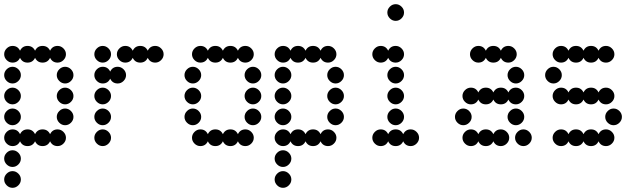

<svg xmlns="http://www.w3.org/2000/svg" viewBox="-20 -700 3064 920"><path d="M12 188Q0 176 0 160Q0 144 12 132Q24 120 40 120Q56 120 68 132Q80 144 80 160Q80 176 68 188Q56 200 40 200Q24 200 12 188ZM12 88Q0 76 0 60Q0 44 12 32Q24 20 40 20Q56 20 68 32Q80 44 80 60Q80 76 68 88Q56 100 40 100Q24 100 12 88ZM40 -80Q65 -80 76 -57Q87 -80 112 -80Q137 -80 148 -57Q159 -80 184 -80Q209 -80 220 -57Q231 -80 256 -80Q272 -80 284 -68Q296 -56 296 -40Q296 -24 284 -12Q272 0 256 0Q231 0 220 -23Q209 0 184 0Q159 0 148 -23Q137 0 112 0Q87 0 76 -23Q65 0 40 0Q24 0 12 -12Q0 -24 0 -40Q0 -56 12 -68Q24 -80 40 -80ZM264 -112Q252 -124 252 -140Q252 -156 264 -168Q276 -180 292 -180Q308 -180 320 -168Q332 -156 332 -140Q332 -124 320 -112Q308 -100 292 -100Q276 -100 264 -112ZM12 -112Q0 -124 0 -140Q0 -156 12 -168Q24 -180 40 -180Q56 -180 68 -168Q80 -156 80 -140Q80 -124 68 -112Q56 -100 40 -100Q24 -100 12 -112ZM264 -212Q252 -224 252 -240Q252 -256 264 -268Q276 -280 292 -280Q308 -280 320 -268Q332 -256 332 -240Q332 -224 320 -212Q308 -200 292 -200Q276 -200 264 -212ZM12 -212Q0 -224 0 -240Q0 -256 12 -268Q24 -280 40 -280Q56 -280 68 -268Q80 -256 80 -240Q80 -224 68 -212Q56 -200 40 -200Q24 -200 12 -212ZM264 -312Q252 -324 252 -340Q252 -356 264 -368Q276 -380 292 -380Q308 -380 320 -368Q332 -356 332 -340Q332 -324 320 -312Q308 -300 292 -300Q276 -300 264 -312ZM12 -312Q0 -324 0 -340Q0 -356 12 -368Q24 -380 40 -380Q56 -380 68 -368Q80 -356 80 -340Q80 -324 68 -312Q56 -300 40 -300Q24 -300 12 -312ZM40 -480Q65 -480 76 -457Q87 -480 112 -480Q137 -480 148 -457Q159 -480 184 -480Q209 -480 220 -457Q231 -480 256 -480Q272 -480 284 -468Q296 -456 296 -440Q296 -424 284 -412Q272 -400 256 -400Q231 -400 220 -423Q209 -400 184 -400Q159 -400 148 -423Q137 -400 112 -400Q87 -400 76 -423Q65 -400 40 -400Q24 -400 12 -412Q0 -424 0 -440Q0 -456 12 -468Q24 -480 40 -480Z M444 -12Q432 -24 432 -40Q432 -56 444 -68Q456 -80 472 -80Q488 -80 500 -68Q512 -56 512 -40Q512 -24 500 -12Q488 0 472 0Q456 0 444 -12ZM444 -112Q432 -124 432 -140Q432 -156 444 -168Q456 -180 472 -180Q488 -180 500 -168Q512 -156 512 -140Q512 -124 500 -112Q488 -100 472 -100Q456 -100 444 -112ZM444 -212Q432 -224 432 -240Q432 -256 444 -268Q456 -280 472 -280Q488 -280 500 -268Q512 -256 512 -240Q512 -224 500 -212Q488 -200 472 -200Q456 -200 444 -212ZM472 -380Q497 -380 508 -357Q519 -380 544 -380Q560 -380 572 -368Q584 -356 584 -340Q584 -324 572 -312Q560 -300 544 -300Q519 -300 508 -323Q497 -300 472 -300Q456 -300 444 -312Q432 -324 432 -340Q432 -356 444 -368Q456 -380 472 -380ZM580 -480Q605 -480 616 -457Q627 -480 652 -480Q677 -480 688 -457Q699 -480 724 -480Q740 -480 752 -468Q764 -456 764 -440Q764 -424 752 -412Q740 -400 724 -400Q699 -400 688 -423Q677 -400 652 -400Q627 -400 616 -423Q605 -400 580 -400Q564 -400 552 -412Q540 -424 540 -440Q540 -456 552 -468Q564 -480 580 -480ZM444 -412Q432 -424 432 -440Q432 -456 444 -468Q456 -480 472 -480Q488 -480 500 -468Q512 -456 512 -440Q512 -424 500 -412Q488 -400 472 -400Q456 -400 444 -412Z M940 -80Q965 -80 976 -57Q987 -80 1012 -80Q1037 -80 1048 -57Q1059 -80 1084 -80Q1109 -80 1120 -57Q1131 -80 1156 -80Q1172 -80 1184 -68Q1196 -56 1196 -40Q1196 -24 1184 -12Q1172 0 1156 0Q1131 0 1120 -23Q1109 0 1084 0Q1059 0 1048 -23Q1037 0 1012 0Q987 0 976 -23Q965 0 940 0Q924 0 912 -12Q900 -24 900 -40Q900 -56 912 -68Q924 -80 940 -80ZM1164 -112Q1152 -124 1152 -140Q1152 -156 1164 -168Q1176 -180 1192 -180Q1208 -180 1220 -168Q1232 -156 1232 -140Q1232 -124 1220 -112Q1208 -100 1192 -100Q1176 -100 1164 -112ZM876 -112Q864 -124 864 -140Q864 -156 876 -168Q888 -180 904 -180Q920 -180 932 -168Q944 -156 944 -140Q944 -124 932 -112Q920 -100 904 -100Q888 -100 876 -112ZM1164 -212Q1152 -224 1152 -240Q1152 -256 1164 -268Q1176 -280 1192 -280Q1208 -280 1220 -268Q1232 -256 1232 -240Q1232 -224 1220 -212Q1208 -200 1192 -200Q1176 -200 1164 -212ZM876 -212Q864 -224 864 -240Q864 -256 876 -268Q888 -280 904 -280Q920 -280 932 -268Q944 -256 944 -240Q944 -224 932 -212Q920 -200 904 -200Q888 -200 876 -212ZM1164 -312Q1152 -324 1152 -340Q1152 -356 1164 -368Q1176 -380 1192 -380Q1208 -380 1220 -368Q1232 -356 1232 -340Q1232 -324 1220 -312Q1208 -300 1192 -300Q1176 -300 1164 -312ZM876 -312Q864 -324 864 -340Q864 -356 876 -368Q888 -380 904 -380Q920 -380 932 -368Q944 -356 944 -340Q944 -324 932 -312Q920 -300 904 -300Q888 -300 876 -312ZM940 -480Q965 -480 976 -457Q987 -480 1012 -480Q1037 -480 1048 -457Q1059 -480 1084 -480Q1109 -480 1120 -457Q1131 -480 1156 -480Q1172 -480 1184 -468Q1196 -456 1196 -440Q1196 -424 1184 -412Q1172 -400 1156 -400Q1131 -400 1120 -423Q1109 -400 1084 -400Q1059 -400 1048 -423Q1037 -400 1012 -400Q987 -400 976 -423Q965 -400 940 -400Q924 -400 912 -412Q900 -424 900 -440Q900 -456 912 -468Q924 -480 940 -480Z M1308 188Q1296 176 1296 160Q1296 144 1308 132Q1320 120 1336 120Q1352 120 1364 132Q1376 144 1376 160Q1376 176 1364 188Q1352 200 1336 200Q1320 200 1308 188ZM1308 88Q1296 76 1296 60Q1296 44 1308 32Q1320 20 1336 20Q1352 20 1364 32Q1376 44 1376 60Q1376 76 1364 88Q1352 100 1336 100Q1320 100 1308 88ZM1336 -80Q1361 -80 1372 -57Q1383 -80 1408 -80Q1433 -80 1444 -57Q1455 -80 1480 -80Q1505 -80 1516 -57Q1527 -80 1552 -80Q1568 -80 1580 -68Q1592 -56 1592 -40Q1592 -24 1580 -12Q1568 0 1552 0Q1527 0 1516 -23Q1505 0 1480 0Q1455 0 1444 -23Q1433 0 1408 0Q1383 0 1372 -23Q1361 0 1336 0Q1320 0 1308 -12Q1296 -24 1296 -40Q1296 -56 1308 -68Q1320 -80 1336 -80ZM1560 -112Q1548 -124 1548 -140Q1548 -156 1560 -168Q1572 -180 1588 -180Q1604 -180 1616 -168Q1628 -156 1628 -140Q1628 -124 1616 -112Q1604 -100 1588 -100Q1572 -100 1560 -112ZM1308 -112Q1296 -124 1296 -140Q1296 -156 1308 -168Q1320 -180 1336 -180Q1352 -180 1364 -168Q1376 -156 1376 -140Q1376 -124 1364 -112Q1352 -100 1336 -100Q1320 -100 1308 -112ZM1560 -212Q1548 -224 1548 -240Q1548 -256 1560 -268Q1572 -280 1588 -280Q1604 -280 1616 -268Q1628 -256 1628 -240Q1628 -224 1616 -212Q1604 -200 1588 -200Q1572 -200 1560 -212ZM1308 -212Q1296 -224 1296 -240Q1296 -256 1308 -268Q1320 -280 1336 -280Q1352 -280 1364 -268Q1376 -256 1376 -240Q1376 -224 1364 -212Q1352 -200 1336 -200Q1320 -200 1308 -212ZM1560 -312Q1548 -324 1548 -340Q1548 -356 1560 -368Q1572 -380 1588 -380Q1604 -380 1616 -368Q1628 -356 1628 -340Q1628 -324 1616 -312Q1604 -300 1588 -300Q1572 -300 1560 -312ZM1308 -312Q1296 -324 1296 -340Q1296 -356 1308 -368Q1320 -380 1336 -380Q1352 -380 1364 -368Q1376 -356 1376 -340Q1376 -324 1364 -312Q1352 -300 1336 -300Q1320 -300 1308 -312ZM1336 -480Q1361 -480 1372 -457Q1383 -480 1408 -480Q1433 -480 1444 -457Q1455 -480 1480 -480Q1505 -480 1516 -457Q1527 -480 1552 -480Q1568 -480 1580 -468Q1592 -456 1592 -440Q1592 -424 1580 -412Q1568 -400 1552 -400Q1527 -400 1516 -423Q1505 -400 1480 -400Q1455 -400 1444 -423Q1433 -400 1408 -400Q1383 -400 1372 -423Q1361 -400 1336 -400Q1320 -400 1308 -412Q1296 -424 1296 -440Q1296 -456 1308 -468Q1320 -480 1336 -480Z M1804 -80Q1829 -80 1840 -57Q1851 -80 1876 -80Q1901 -80 1912 -57Q1923 -80 1948 -80Q1964 -80 1976 -68Q1988 -56 1988 -40Q1988 -24 1976 -12Q1964 0 1948 0Q1923 0 1912 -23Q1901 0 1876 0Q1851 0 1840 -23Q1829 0 1804 0Q1788 0 1776 -12Q1764 -24 1764 -40Q1764 -56 1776 -68Q1788 -80 1804 -80ZM1848 -112Q1836 -124 1836 -140Q1836 -156 1848 -168Q1860 -180 1876 -180Q1892 -180 1904 -168Q1916 -156 1916 -140Q1916 -124 1904 -112Q1892 -100 1876 -100Q1860 -100 1848 -112ZM1848 -212Q1836 -224 1836 -240Q1836 -256 1848 -268Q1860 -280 1876 -280Q1892 -280 1904 -268Q1916 -256 1916 -240Q1916 -224 1904 -212Q1892 -200 1876 -200Q1860 -200 1848 -212ZM1848 -312Q1836 -324 1836 -340Q1836 -356 1848 -368Q1860 -380 1876 -380Q1892 -380 1904 -368Q1916 -356 1916 -340Q1916 -324 1904 -312Q1892 -300 1876 -300Q1860 -300 1848 -312ZM1804 -480Q1829 -480 1840 -457Q1851 -480 1876 -480Q1892 -480 1904 -468Q1916 -456 1916 -440Q1916 -424 1904 -412Q1892 -400 1876 -400Q1851 -400 1840 -423Q1829 -400 1804 -400Q1788 -400 1776 -412Q1764 -424 1764 -440Q1764 -456 1776 -468Q1788 -480 1804 -480ZM1848 -612Q1836 -624 1836 -640Q1836 -656 1848 -668Q1860 -680 1876 -680Q1892 -680 1904 -668Q1916 -656 1916 -640Q1916 -624 1904 -612Q1892 -600 1876 -600Q1860 -600 1848 -612Z M2460 -12Q2448 -24 2448 -40Q2448 -56 2460 -68Q2472 -80 2488 -80Q2504 -80 2516 -68Q2528 -56 2528 -40Q2528 -24 2516 -12Q2504 0 2488 0Q2472 0 2460 -12ZM2236 -80Q2261 -80 2272 -57Q2283 -80 2308 -80Q2333 -80 2344 -57Q2355 -80 2380 -80Q2396 -80 2408 -68Q2420 -56 2420 -40Q2420 -24 2408 -12Q2396 0 2380 0Q2355 0 2344 -23Q2333 0 2308 0Q2283 0 2272 -23Q2261 0 2236 0Q2220 0 2208 -12Q2196 -24 2196 -40Q2196 -56 2208 -68Q2220 -80 2236 -80ZM2424 -112Q2412 -124 2412 -140Q2412 -156 2424 -168Q2436 -180 2452 -180Q2468 -180 2480 -168Q2492 -156 2492 -140Q2492 -124 2480 -112Q2468 -100 2452 -100Q2436 -100 2424 -112ZM2172 -112Q2160 -124 2160 -140Q2160 -156 2172 -168Q2184 -180 2200 -180Q2216 -180 2228 -168Q2240 -156 2240 -140Q2240 -124 2228 -112Q2216 -100 2200 -100Q2184 -100 2172 -112ZM2236 -280Q2261 -280 2272 -257Q2283 -280 2308 -280Q2333 -280 2344 -257Q2355 -280 2380 -280Q2405 -280 2416 -257Q2427 -280 2452 -280Q2468 -280 2480 -268Q2492 -256 2492 -240Q2492 -224 2480 -212Q2468 -200 2452 -200Q2427 -200 2416 -223Q2405 -200 2380 -200Q2355 -200 2344 -223Q2333 -200 2308 -200Q2283 -200 2272 -223Q2261 -200 2236 -200Q2220 -200 2208 -212Q2196 -224 2196 -240Q2196 -256 2208 -268Q2220 -280 2236 -280ZM2424 -312Q2412 -324 2412 -340Q2412 -356 2424 -368Q2436 -380 2452 -380Q2468 -380 2480 -368Q2492 -356 2492 -340Q2492 -324 2480 -312Q2468 -300 2452 -300Q2436 -300 2424 -312ZM2272 -480Q2297 -480 2308 -457Q2319 -480 2344 -480Q2369 -480 2380 -457Q2391 -480 2416 -480Q2432 -480 2444 -468Q2456 -456 2456 -440Q2456 -424 2444 -412Q2432 -400 2416 -400Q2391 -400 2380 -423Q2369 -400 2344 -400Q2319 -400 2308 -423Q2297 -400 2272 -400Q2256 -400 2244 -412Q2232 -424 2232 -440Q2232 -456 2244 -468Q2256 -480 2272 -480Z M2668 -80Q2693 -80 2704 -57Q2715 -80 2740 -80Q2765 -80 2776 -57Q2787 -80 2812 -80Q2837 -80 2848 -57Q2859 -80 2884 -80Q2900 -80 2912 -68Q2924 -56 2924 -40Q2924 -24 2912 -12Q2900 0 2884 0Q2859 0 2848 -23Q2837 0 2812 0Q2787 0 2776 -23Q2765 0 2740 0Q2715 0 2704 -23Q2693 0 2668 0Q2652 0 2640 -12Q2628 -24 2628 -40Q2628 -56 2640 -68Q2652 -80 2668 -80ZM2892 -112Q2880 -124 2880 -140Q2880 -156 2892 -168Q2904 -180 2920 -180Q2936 -180 2948 -168Q2960 -156 2960 -140Q2960 -124 2948 -112Q2936 -100 2920 -100Q2904 -100 2892 -112ZM2668 -280Q2693 -280 2704 -257Q2715 -280 2740 -280Q2765 -280 2776 -257Q2787 -280 2812 -280Q2837 -280 2848 -257Q2859 -280 2884 -280Q2900 -280 2912 -268Q2924 -256 2924 -240Q2924 -224 2912 -212Q2900 -200 2884 -200Q2859 -200 2848 -223Q2837 -200 2812 -200Q2787 -200 2776 -223Q2765 -200 2740 -200Q2715 -200 2704 -223Q2693 -200 2668 -200Q2652 -200 2640 -212Q2628 -224 2628 -240Q2628 -256 2640 -268Q2652 -280 2668 -280ZM2604 -312Q2592 -324 2592 -340Q2592 -356 2604 -368Q2616 -380 2632 -380Q2648 -380 2660 -368Q2672 -356 2672 -340Q2672 -324 2660 -312Q2648 -300 2632 -300Q2616 -300 2604 -312ZM2668 -480Q2693 -480 2704 -457Q2715 -480 2740 -480Q2765 -480 2776 -457Q2787 -480 2812 -480Q2837 -480 2848 -457Q2859 -480 2884 -480Q2900 -480 2912 -468Q2924 -456 2924 -440Q2924 -424 2912 -412Q2900 -400 2884 -400Q2859 -400 2848 -423Q2837 -400 2812 -400Q2787 -400 2776 -423Q2765 -400 2740 -400Q2715 -400 2704 -423Q2693 -400 2668 -400Q2652 -400 2640 -412Q2628 -424 2628 -440Q2628 -456 2640 -468Q2652 -480 2668 -480Z"/></svg>

Font: Dotrice Condensed
Style: Regular
Weight: 400
Width: 2
Monospace: yes
Designer: Paul Flo Williams
Foundry: His Deeds Are Dust
Version: Version 1.001